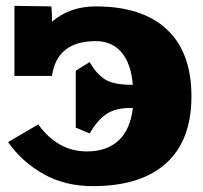

<svg xmlns="http://www.w3.org/2000/svg" viewBox="-20 -632 700 662"><path d="M29.8 -611.8 157.2 -609.9 158.2 -594.2Q159.2 -581.1 159.2 -557.1Q220.7 -609.9 310.1 -609.9Q470.7 -609.9 555.4 -530.5Q640.1 -451.2 640.1 -299.8Q640.1 -148.4 553 -69.3Q465.8 9.8 299.8 9.8Q204.6 9.8 130.4 -31.7Q56.2 -73.2 7.8 -142.1L111.8 -203.1Q179.2 -109.9 279.8 -109.9Q348.6 -109.9 389.2 -147.9Q429.7 -186 438 -259.8H430.2Q378.9 -259.8 347.7 -239.3Q316.4 -218.8 289.1 -171.9L241.2 -191.9V-388.2L289.1 -418Q315.4 -373 345.2 -356.4Q375 -339.8 430.2 -339.8H438Q431.6 -413.6 398.7 -451.9Q365.7 -490.2 310.1 -490.2Q176.3 -490.2 159.2 -370.1H29.8Z"/></svg>

Font: Zantroke
Style: Regular
Weight: 500
Foundry: gluk
Version: Version 0.36